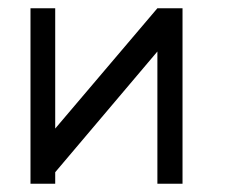

<svg xmlns="http://www.w3.org/2000/svg" viewBox="-20 -496 580 466"><path d="M423 -50H362V-371L114 -78V-50H54V-476H114V-184L362 -476H423Z"/></svg>

Font: IBM 3270
Style: Regular
Weight: 400
Monospace: yes
Version: Version 2.3.1